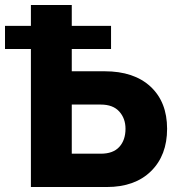

<svg xmlns="http://www.w3.org/2000/svg" viewBox="-26 -751 715 771"><path d="M394 -464.8Q512.2 -464.8 578.6 -403.1Q645 -341.3 645 -233.9Q645 -127 580.3 -63.5Q515.6 0 402.8 0H98.1V-554.2H-5.9V-647H98.1V-731H262.2V-647H419.9V-554.2H262.2V-464.8ZM378.9 -133.8Q428.2 -133.8 453.1 -161.1Q478 -188.5 478 -233.9Q478 -275.4 452.9 -303.2Q427.7 -331.1 378.9 -331.1H262.2V-133.8Z"/></svg>

Font: Rawline ExtraBold
Style: Regular
Weight: 800
Designer: Matt McInerney, Pablo Impallari, Rodrigo Fuenzalida
Foundry: Matt McInerney, Pablo Impallari, Rodrigo Fuenzalida
Version: Version 4.020;PS 004.020;hotconv 1.0.88;makeotf.lib2.5.64775